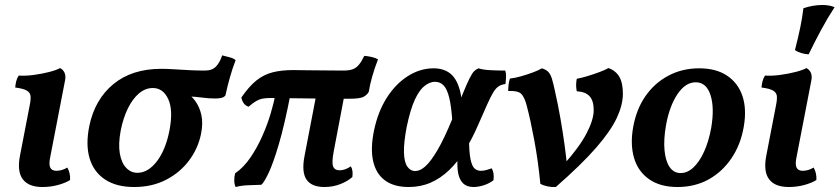

<svg xmlns="http://www.w3.org/2000/svg" viewBox="-20 -741 3367 770"><path d="M150 9Q95 9 71.5 -22Q48 -53 60 -116L99 -318Q104 -342 102.5 -356Q101 -370 87 -378Q73 -386 41 -390Q42 -403 45 -415Q48 -427 55 -438Q82 -436 115.5 -440.5Q149 -445 178 -452.5Q207 -460 221 -468Q233 -462 239 -449Q245 -436 240 -414L182 -114Q175 -82 181.5 -69Q188 -56 206 -56Q228 -56 250 -69Q256 -59 259 -46Q262 -33 261 -19Q244 -8 214 0.5Q184 9 150 9Z M518 9Q447 9 401.5 -21Q356 -51 339.5 -105.5Q323 -160 338 -235Q360 -342 434.5 -403.5Q509 -465 627 -465Q650 -465 680 -463Q710 -461 741.5 -459.5Q773 -458 802 -458Q831 -458 846.5 -474.5Q862 -491 871 -519Q885 -515 900 -511.5Q915 -508 925 -500Q912 -466 902 -430.5Q892 -395 884 -358Q877 -350 866 -348Q855 -346 843 -346Q817 -346 792 -349.5Q767 -353 726 -355L724 -373Q746 -359 763 -336Q780 -313 787.5 -280Q795 -247 786 -203Q774 -145 738 -97Q702 -49 646 -20Q590 9 518 9ZM531 -48Q574 -48 609.5 -94.5Q645 -141 660 -220Q675 -300 654.5 -344Q634 -388 593 -388Q563 -388 537.5 -366.5Q512 -345 493 -306.5Q474 -268 464 -217Q454 -163 460.5 -125.5Q467 -88 486 -68Q505 -48 531 -48Z M977 -313Q964 -317 957 -327.5Q950 -338 948 -350Q979 -395 1008.5 -418.5Q1038 -442 1073.5 -451Q1109 -460 1156 -460Q1168 -460 1189 -459.5Q1210 -459 1237 -459Q1264 -459 1294.5 -458.5Q1325 -458 1356 -458Q1380 -458 1394 -463Q1408 -468 1419 -481Q1430 -494 1441 -517Q1455 -516 1470.5 -512.5Q1486 -509 1496 -503Q1483 -470 1473 -435Q1463 -400 1459 -373Q1452 -360 1437.5 -352.5Q1423 -345 1381 -345Q1277 -345 1196 -346.5Q1115 -348 1066 -348Q1047 -348 1033.5 -345.5Q1020 -343 1007 -335.5Q994 -328 977 -313ZM925 9Q920 -1 919.5 -16Q919 -31 923 -46Q957 -69 984.5 -109.5Q1012 -150 1032.5 -196.5Q1053 -243 1066 -287.5Q1079 -332 1085 -364L1145 -363Q1121 -240 1098.5 -163.5Q1076 -87 1057.5 -48Q1039 -9 1028 0Q998 1 973 2Q948 3 925 9ZM1281 9Q1230 9 1209.5 -20.5Q1189 -50 1201 -114L1250 -369H1363L1318 -132Q1310 -89 1316 -73.5Q1322 -58 1342 -58Q1364 -58 1387 -74Q1392 -66 1393.5 -54.5Q1395 -43 1393 -31Q1374 -14 1344.5 -2.5Q1315 9 1281 9Z M1619 9Q1560 9 1524 -17.5Q1488 -44 1476.5 -94.5Q1465 -145 1480 -218Q1496 -294 1531.5 -349.5Q1567 -405 1616 -436Q1665 -467 1719 -467Q1758 -467 1784 -447.5Q1810 -428 1823 -383.5Q1836 -339 1834 -262L1794 -255Q1790 -315 1781.5 -349.5Q1773 -384 1759 -398.5Q1745 -413 1724 -413Q1705 -413 1684 -397.5Q1663 -382 1644.5 -343Q1626 -304 1611 -232Q1599 -169 1600 -130Q1601 -91 1613.5 -73Q1626 -55 1645 -55Q1665 -55 1686.5 -74.5Q1708 -94 1734.5 -139Q1761 -184 1794 -264Q1822 -331 1838 -370Q1854 -409 1864 -428.5Q1874 -448 1881.5 -455.5Q1889 -463 1899 -467Q1917 -461 1947.5 -459.5Q1978 -458 2006 -458Q2010 -448 2009.5 -433.5Q2009 -419 2007 -404Q1991 -402 1980 -395Q1969 -388 1958.5 -371Q1948 -354 1934 -322.5Q1920 -291 1898 -241Q1873 -183 1844 -137Q1815 -91 1781 -58.5Q1747 -26 1707 -8.5Q1667 9 1619 9ZM1879 9Q1851 9 1835.5 -7.5Q1820 -24 1816 -55Q1812 -86 1817 -129L1861 -189Q1861 -131 1867 -102.5Q1873 -74 1883.5 -65Q1894 -56 1908 -56Q1921 -56 1932 -59.5Q1943 -63 1952 -66Q1963 -47 1959 -18Q1942 -5 1920 2Q1898 9 1879 9Z M2420 -468Q2449 -458 2463.5 -433.5Q2478 -409 2478 -365Q2478 -321 2454 -269Q2430 -217 2371.5 -149.5Q2313 -82 2209 9Q2193 10 2176 6.5Q2159 3 2147 -4Q2138 -96 2123 -177Q2108 -258 2093 -315Q2084 -351 2070.5 -364.5Q2057 -378 2018 -376Q2018 -386 2019.5 -400.5Q2021 -415 2025 -426Q2045 -428 2069.5 -435Q2094 -442 2117 -450.5Q2140 -459 2153 -467Q2170 -462 2179 -452.5Q2188 -443 2193.5 -425Q2199 -407 2206 -374Q2218 -321 2227.5 -266.5Q2237 -212 2244 -161Q2251 -110 2255 -67L2239 -79Q2303 -150 2332 -205.5Q2361 -261 2361 -299Q2361 -337 2344.5 -355Q2328 -373 2293 -375Q2288 -400 2293 -425Q2314 -429 2338.5 -436.5Q2363 -444 2385.5 -452.5Q2408 -461 2420 -468Z M2697 9Q2628 9 2583.5 -22Q2539 -53 2523 -107Q2507 -161 2519 -230Q2532 -303 2568.5 -355.5Q2605 -408 2660.5 -437.5Q2716 -467 2784 -467Q2852 -467 2896 -437.5Q2940 -408 2957.5 -356Q2975 -304 2963 -234Q2951 -162 2914 -107Q2877 -52 2822 -21.5Q2767 9 2697 9ZM2710 -47Q2737 -47 2761 -69.5Q2785 -92 2803.5 -132.5Q2822 -173 2832 -227Q2846 -308 2829.5 -359.5Q2813 -411 2770 -411Q2729 -411 2697 -363.5Q2665 -316 2651 -239Q2641 -182 2645 -138.5Q2649 -95 2665.5 -71Q2682 -47 2710 -47Z M3143 9Q3088 9 3064.5 -22Q3041 -53 3053 -116L3092 -318Q3097 -342 3095.5 -356Q3094 -370 3080 -378Q3066 -386 3034 -390Q3035 -403 3038 -415Q3041 -427 3048 -438Q3075 -436 3108.5 -440.5Q3142 -445 3171 -452.5Q3200 -460 3214 -468Q3226 -462 3232 -449Q3238 -436 3233 -414L3175 -114Q3168 -82 3174.5 -69Q3181 -56 3199 -56Q3221 -56 3243 -69Q3249 -59 3252 -46Q3255 -33 3254 -19Q3237 -8 3207 0.5Q3177 9 3143 9ZM3223 -523Q3191 -525 3168 -540Q3181 -590 3189.5 -631.5Q3198 -673 3202 -708Q3241 -721 3278 -721Q3307 -721 3327 -712Q3300 -671 3273 -621Q3246 -571 3223 -523Z"/></svg>

Font: Vollkorn SemiBold
Style: Italic
Weight: 600
Italic angle: -11°
Designer: Friedrich Althausen
Foundry: Friedrich Althausen
Version: Version 5.000